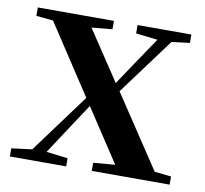

<svg xmlns="http://www.w3.org/2000/svg" viewBox="-65 -600 718 671"><g transform="rotate(10 294.5 -265.0)"><path d="M11.2 0V-28.8L84 -38.1L238.8 -248L77.1 -494.1L17.1 -500V-529.8H287.1V-500L213.9 -493.2L331.1 -316.9L383.8 -396L448.2 -491.2L371.1 -500V-529.8H562V-500L498 -492.2L349.1 -291L519 -35.2L578.1 -28.8V0H301.8V-28.8L378.9 -35.2L255.9 -222.2L203.1 -142.1L134.8 -38.1L210.9 -28.8V0Z"/></g></svg>

Font: Dream Han Serif CN W16
Style: Regular
Weight: 625
Designer: Adobe
Foundry: Pal3love
Version: Version 3.00; Sans 2.004; Serif 2.001